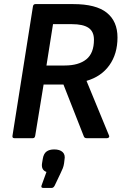

<svg xmlns="http://www.w3.org/2000/svg" viewBox="-20 -675 611 938"><path d="M50 0Q39 0 41 -12L141 -644Q143 -655 153 -655H338Q449 -655 501.5 -613Q554 -571 554 -492Q554 -412 514.5 -356.5Q475 -301 403 -280V-279L513 -12Q515 -8 512 -4Q509 0 503 0H403Q392 0 389 -10L290 -262H193L152 -12Q150 0 141 0ZM207 -355H296Q364 -355 401.5 -385Q439 -415 439 -481Q439 -521 412.5 -539Q386 -557 331 -557H239ZM191 243Q179 243 183 231L207 165Q179 155 186 119L189 101Q193 76 207 65.5Q221 55 245 55Q272 55 286 68Q300 81 295 106L293 123Q291 136 287 146.5Q283 157 276 171L247 232Q241 243 233 243Z"/></svg>

Font: Sofia Sans Semi Condensed
Style: Bold Italic
Weight: 700
Italic angle: -9°
Version: Version 4.100